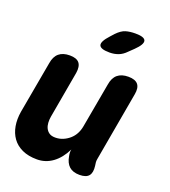

<svg xmlns="http://www.w3.org/2000/svg" viewBox="-143 -889 887 1004"><g transform="rotate(20 300.0 -387.5)"><path d="M415 10Q378 10 357.5 -8.5Q337 -27 331 -63Q329 -72 328.5 -81.5Q328 -91 330 -100Q304 -47 265 -18.5Q226 10 178 10Q130 10 95.5 -6Q61 -22 41 -50Q21 -78 14.5 -115Q8 -152 15 -195L67 -485Q73 -523 95 -541.5Q117 -560 155 -560Q193 -560 208 -541.5Q223 -523 217 -485L171 -225Q168 -208 169 -191Q170 -174 176.5 -160.5Q183 -147 195.5 -138.5Q208 -130 229 -130Q252 -130 272 -138.5Q292 -147 308 -161Q324 -175 334 -194Q344 -213 348 -235L393 -485Q399 -523 421 -541.5Q443 -560 481 -560Q519 -560 534.5 -541.5Q550 -523 543 -485L475 -101Q473 -91 473.5 -82Q474 -73 476 -63Q481 -26 466.5 -8Q452 10 415 10ZM435 -683Q415 -662 392.5 -653.5Q370 -645 344 -645Q293 -645 286.5 -664.5Q280 -684 318 -725L336 -745Q361 -771 384 -778Q407 -785 438 -785Q489 -785 494.5 -765.5Q500 -746 461 -708Z"/></g></svg>

Font: Maple Mono NL ExtraBold
Style: Italic
Weight: 800
Italic angle: -10°
Monospace: yes
Designer: subframe7536
Version: Version 7.000